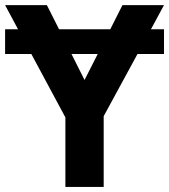

<svg xmlns="http://www.w3.org/2000/svg" viewBox="-20 -734 664 754"><path d="M624 -619.1V-522H520L387.2 -277.8V0H236.8V-272.9L103 -522H0V-619.1H50.8L0 -713.9H164.1L211.9 -619.1H413.1L460.9 -713.9H624L572.8 -619.1ZM312 -419.9 363.8 -522H260.7Z"/></svg>

Font: Open Sans
Style: Bold
Weight: 700
Designer: Monotype Design Team
Foundry: Monotype Imaging Inc.
Version: Version 3.000; ttfautohint (v1.8.4)